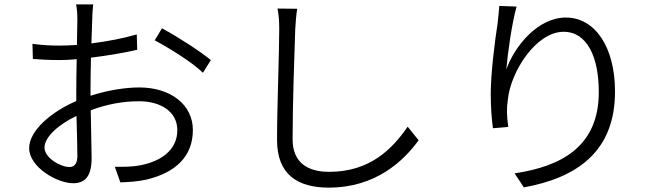

<svg xmlns="http://www.w3.org/2000/svg" viewBox="-20 -813 3040 876"><path d="M297 -51C255 -51 183 -93 183 -140C183 -187 246 -245 329 -284C331 -210 333 -139 333 -101C333 -69 321 -51 297 -51ZM393 -409C393 -450 394 -501 395 -550C469 -559 548 -572 606 -586L604 -656C547 -639 470 -624 397 -615C399 -664 400 -705 401 -729C401 -751 404 -776 405 -793H327C331 -777 333 -746 333 -727C333 -709 332 -663 331 -608C302 -606 275 -605 252 -605C216 -605 181 -606 128 -613L130 -544C166 -541 208 -539 253 -539C275 -539 301 -540 330 -543C329 -496 328 -447 328 -405V-352C216 -304 113 -218 113 -137C113 -51 240 23 314 23C366 23 398 -6 398 -92C398 -137 395 -226 394 -310C467 -337 538 -351 615 -351C710 -351 789 -306 789 -219C789 -124 707 -75 620 -59C581 -51 540 -52 504 -52L529 19C562 18 606 16 650 6C782 -26 860 -100 860 -220C860 -335 759 -414 616 -414C550 -414 470 -401 393 -376ZM686 -629C750 -595 857 -529 906 -481L942 -539C895 -578 788 -647 719 -684Z M1246 -774C1252 -747 1254 -715 1254 -680C1254 -572 1244 -324 1244 -174C1244 -14 1341 43 1480 43C1696 43 1822 -80 1890 -173L1840 -235C1769 -132 1667 -29 1482 -29C1387 -29 1315 -68 1315 -178C1315 -331 1323 -567 1327 -680C1329 -711 1331 -743 1336 -773Z M2258 -786C2256 -763 2254 -735 2250 -704C2238 -628 2219 -478 2219 -384C2219 -320 2224 -265 2229 -228L2299 -234C2292 -283 2291 -318 2297 -358C2310 -488 2427 -668 2551 -668C2660 -668 2712 -551 2712 -393C2712 -144 2541 -54 2328 -22L2370 42C2612 -2 2786 -121 2786 -395C2786 -601 2693 -733 2562 -733C2434 -733 2328 -603 2290 -496C2296 -567 2315 -706 2337 -783L2258 -786Z"/></svg>

Font: Noto Sans CJK JP DemiLight
Style: Regular
Weight: 350
Designer: Ryoko NISHIZUKA (kana & ideographs); Paul D. Hunt (Latin, Greek & Cyrillic); Wenlong ZHANG (bopomofo); Sandoll Communica
Foundry: Adobe Systems Incorporated
Version: Version 1.004;PS 1.004;hotconv 1.0.82;makeotf.lib2.5.63406